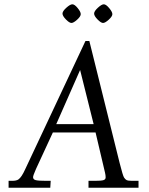

<svg xmlns="http://www.w3.org/2000/svg" viewBox="-20 -874 695 894"><path d="M20 0V-32H35.9Q56.9 -32 65.9 -38.6Q80.3 -48.6 96.9 -85L377.9 -683.1H396L537.1 -115Q552 -55.9 557.6 -47.4Q563.2 -38.8 569.3 -35.6Q576.4 -32 595.9 -32H625V0H392.1V-32H420.9Q451.4 -32 461.7 -35.2Q471.9 -38.3 471.9 -48.2Q471.9 -58.1 469 -70.1L425 -257.1H226.1L147.9 -87.9Q134 -56.6 134 -49.1Q134 -38.3 146.5 -35.2Q158.9 -32 197 -32H216.1L214.1 0ZM241.9 -295.9H416L353 -548.1ZM312.6 -767.1Q303 -767.1 287 -783.4Q271 -799.8 271 -810.8Q271 -821.8 288.8 -837.9Q306.6 -854 317 -854Q327.4 -854 341.7 -836.4Q356 -818.8 356 -808.2Q356 -797.6 339.1 -782.3Q322.3 -767.1 312.6 -767.1ZM459.8 -767.1Q450.2 -767.1 434.2 -783.4Q418.2 -799.8 418.2 -810.8Q418.2 -821.8 435.7 -837.9Q453.1 -854 463.4 -854Q473.6 -854 488.4 -836.3Q503.2 -818.6 503.2 -808.1Q503.2 -797.6 486.3 -782.3Q469.5 -767.1 459.8 -767.1Z"/></svg>

Font: Linden Hill
Style: Italic
Weight: 400
Italic angle: -5.60001°
Version: Version 1.201